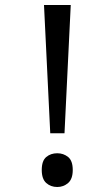

<svg xmlns="http://www.w3.org/2000/svg" viewBox="-20 -734 423 768"><path d="M181 -201 156 -714H263L238 -201ZM147 -54Q147 -91 165 -106Q183 -121 209 -121Q234 -121 252.5 -106Q271 -91 271 -54Q271 -18 252.5 -2Q234 14 209 14Q183 14 165 -2Q147 -18 147 -54Z"/></svg>

Font: ubangla15
Style: Book
Weight: 400
Designer: Jelle Bosma - Monotype Design Team
Foundry: Monotype Imaging Inc.
Version: Version 2.003